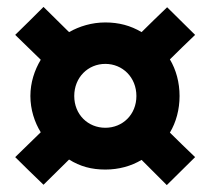

<svg xmlns="http://www.w3.org/2000/svg" viewBox="-20 -623 606 556"><path d="M545 -168 463 -87 390 -160C360 -142 324 -132 285 -132C245 -132 212 -141 180 -161L106 -88C78 -115 50 -142 24 -168L98 -240C80 -269 68 -306 68 -345C68 -384 80 -420 98 -450C74 -474 48 -498 24 -522C52 -549 80 -577 106 -603L180 -530C210 -547 246 -558 285 -558C324 -558 358 -549 390 -530C414 -554 439 -578 464 -602L545 -522C520 -498 496 -475 472 -451C490 -421 500 -384 500 -345C500 -306 490 -269 472 -239C496 -215 520 -192 545 -168ZM375 -345C375 -399 335 -438 285 -438C235 -438 195 -399 195 -345C195 -291 235 -253 285 -253C335 -253 375 -291 375 -345Z"/></svg>

Font: Repo ExtraBold
Style: Bold
Weight: 700
Designer: Stefan Peev
Foundry: Context Ltd
Version: Version 1.502